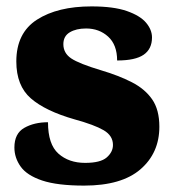

<svg xmlns="http://www.w3.org/2000/svg" viewBox="-20 -570 542 600"><path d="M243 10Q159 10 111.5 -6Q64 -22 44.5 -49.5Q25 -77 25 -109Q25 -153 56 -170.5Q87 -188 130 -188Q130 -119 162.5 -90Q195 -61 246 -61Q294 -61 313.5 -78Q333 -95 333 -117Q333 -146 304 -163Q275 -180 213 -197Q122 -223 76.5 -262.5Q31 -302 31 -378Q31 -467 95.5 -508.5Q160 -550 266 -550Q335 -550 376.5 -535.5Q418 -521 436.5 -499Q455 -477 455 -453Q455 -417 429 -399Q403 -381 346 -381Q346 -430 318 -455.5Q290 -481 249 -481Q218 -481 198 -469Q178 -457 178 -432Q178 -404 202.5 -387.5Q227 -371 297 -350Q351 -334 392 -313Q433 -292 455.5 -259.5Q478 -227 478 -174Q478 -92 419 -41Q360 10 243 10Z"/></svg>

Font: Noto Serif Myanmar Black
Style: Regular
Weight: 900
Designer: Ben Mitchell and the Monotype Design Team
Foundry: Monotype Imaging Inc.
Version: Version 2.106; ttfautohint (v1.8.4.7-5d5b)